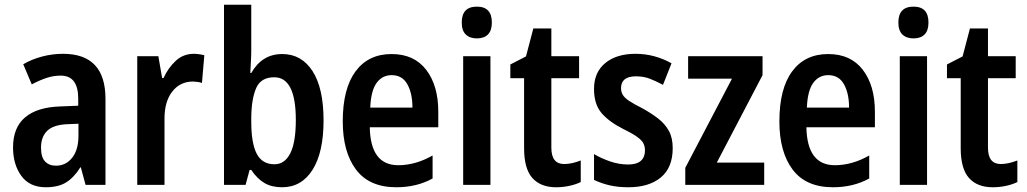

<svg xmlns="http://www.w3.org/2000/svg" viewBox="-20 -780 4333 810"><path d="M246 -553Q425 -553 425 -363V0H341L321 -74H319Q292 -31 259 -10.5Q226 10 173 10Q105 10 70 -38Q35 -86 35 -158Q35 -242 86 -285Q137 -328 235 -331L310 -334V-364Q310 -461 236 -461Q206 -461 177 -451.5Q148 -442 114 -424L78 -509Q114 -530 157.5 -541.5Q201 -553 246 -553ZM262 -256Q204 -253 178.5 -227.5Q153 -202 153 -157Q153 -117 170 -99Q187 -81 216 -81Q258 -81 284.5 -114.5Q311 -148 311 -208V-258Z M798 -553Q807 -553 818.5 -551.5Q830 -550 842 -547L832 -430Q824 -433 812.5 -434.5Q801 -436 794 -436Q740 -436 707 -394Q674 -352 674 -280V0H559V-543H648L664 -451H670Q689 -493 721 -523Q753 -553 798 -553Z M1040 -566Q1040 -546 1038.5 -520.5Q1037 -495 1036 -472H1040Q1062 -511 1094.5 -531.5Q1127 -552 1171 -552Q1252 -552 1298.5 -480Q1345 -408 1345 -272Q1345 -137 1298.5 -63.5Q1252 10 1170 10Q1126 10 1095.5 -8Q1065 -26 1040 -63H1033L1016 0H925V-760H1040ZM1137 -454Q1081 -454 1061 -409Q1041 -364 1040 -285V-266Q1040 -176 1063 -131.5Q1086 -87 1138 -87Q1181 -87 1204.5 -133Q1228 -179 1228 -274Q1228 -454 1137 -454Z M1632 -552Q1727 -552 1778 -485.5Q1829 -419 1829 -309V-243H1540Q1543 -83 1660 -83Q1733 -83 1805 -124V-27Q1738 10 1652 10Q1538 10 1482 -64.5Q1426 -139 1426 -268Q1426 -406 1480 -479Q1534 -552 1632 -552ZM1632 -463Q1593 -463 1569 -430.5Q1545 -398 1542 -326H1720Q1720 -386 1698.5 -424.5Q1677 -463 1632 -463Z M1992 -752Q2055 -752 2055 -685Q2055 -651 2038.5 -634.5Q2022 -618 1992 -618Q1962 -618 1945 -634.5Q1928 -651 1928 -685Q1928 -752 1992 -752ZM2049 -543V0H1934V-543Z M2360 -88Q2377 -88 2394.5 -92Q2412 -96 2430 -103V-12Q2410 -2 2382.5 4Q2355 10 2326 10Q2261 10 2226 -29Q2191 -68 2191 -155V-450H2133V-508L2199 -542L2230 -660H2306V-543H2423V-450H2306V-157Q2306 -88 2360 -88Z M2818 -155Q2818 -73 2768 -31.5Q2718 10 2631 10Q2587 10 2552.5 2Q2518 -6 2486 -21V-130Q2516 -112 2554 -99Q2592 -86 2630 -86Q2666 -86 2683.5 -101.5Q2701 -117 2701 -145Q2701 -161 2695 -174Q2689 -187 2669.5 -201.5Q2650 -216 2609 -236Q2548 -267 2517 -304Q2486 -341 2486 -405Q2486 -475 2533.5 -514Q2581 -553 2661 -553Q2741 -553 2813 -513L2777 -422Q2749 -437 2722.5 -447.5Q2696 -458 2663 -458Q2600 -458 2600 -408Q2600 -393 2607 -380.5Q2614 -368 2634 -354.5Q2654 -341 2692 -322Q2728 -302 2756.5 -280Q2785 -258 2801.5 -228.5Q2818 -199 2818 -155Z M3204 0H2871V-72L3068 -448H2883V-543H3197V-463L3004 -94H3204Z M3474 -552Q3569 -552 3620 -485.5Q3671 -419 3671 -309V-243H3382Q3385 -83 3502 -83Q3575 -83 3647 -124V-27Q3580 10 3494 10Q3380 10 3324 -64.5Q3268 -139 3268 -268Q3268 -406 3322 -479Q3376 -552 3474 -552ZM3474 -463Q3435 -463 3411 -430.5Q3387 -398 3384 -326H3562Q3562 -386 3540.5 -424.5Q3519 -463 3474 -463Z M3834 -752Q3897 -752 3897 -685Q3897 -651 3880.5 -634.5Q3864 -618 3834 -618Q3804 -618 3787 -634.5Q3770 -651 3770 -685Q3770 -752 3834 -752ZM3891 -543V0H3776V-543Z M4202 -88Q4219 -88 4236.5 -92Q4254 -96 4272 -103V-12Q4252 -2 4224.5 4Q4197 10 4168 10Q4103 10 4068 -29Q4033 -68 4033 -155V-450H3975V-508L4041 -542L4072 -660H4148V-543H4265V-450H4148V-157Q4148 -88 4202 -88Z"/></svg>

Font: Noto Sans Kannada Condensed SemiBold
Style: Regular
Weight: 600
Width: 3
Designer: Jelle Bosma - Monotype Design Team
Foundry: Monotype Imaging Inc.
Version: Version 2.005; ttfautohint (v1.8.4.7-5d5b)